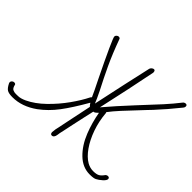

<svg xmlns="http://www.w3.org/2000/svg" viewBox="-311 -1254 1554 1554"><g transform="rotate(45 466.5 -476.5)"><path d="M-104 -50Q-107 -55 -107 -63Q-107 -72 -98.5 -79.5Q-90 -87 -79 -87Q-68 -87 -63 -79Q-56 -45 -39.5 -37Q-23 -29 -4.5 -29.5Q14 -30 20 -30Q48 -30 89 -49Q161 -83 230.5 -150.5Q300 -218 354.5 -294.5Q409 -371 441 -436Q442 -438 446 -442L450 -446L441 -465Q437 -477 383 -585Q230 -899 230 -922Q230 -931 238.5 -939Q247 -947 257 -947Q268 -947 273 -939Q320 -810 364 -716Q408 -622 456 -530Q490 -461 503 -427Q569 -737 615 -938Q619 -948 628 -955Q637 -962 645 -962Q660 -962 660 -938Q617 -719 553 -434Q637 -533 742 -646Q847 -758 900 -816.5Q953 -875 1003 -939Q1013 -947 1023 -947Q1040 -947 1040 -930Q1040 -919 1032 -910Q951 -809 873 -725L833 -683Q741 -586 693.5 -534Q646 -482 617 -443L620 -436Q627 -348 655 -269Q683 -190 723.5 -132.5Q764 -75 809 -49Q843 -30 879 -30Q915 -30 934 -40Q953 -50 973 -79Q983 -87 992 -87Q1011 -87 1011 -70Q1011 -55 986.5 -33Q962 -11 940 0Q922 9 878 9Q798 9 734 -52.5Q670 -114 631 -212Q596 -301 579 -397Q559 -376 545 -372H540L521 -288Q505 -219 497 -178L478 -88Q469 -52 468 -36Q463 3 438 3Q423 3 421 -18Q424 -58 432 -85Q440 -120 450 -173L493 -379Q481 -390 472 -406Q398 -277 338.5 -198Q279 -119 204 -64Q102 9 -6 9Q-48 9 -67 -2.5Q-86 -14 -104 -50Z"/></g></svg>

Font: Bad Script
Style: Regular
Weight: 400
Italic angle: -10°
Designer: Roman Shchyukin (Gaslight Type Foundry), Cyreal (Charset Expansion)
Foundry: Gaslight
Version: Version 2.000